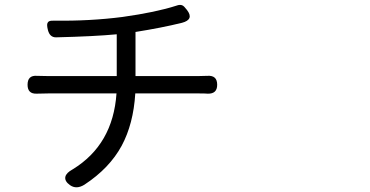

<svg xmlns="http://www.w3.org/2000/svg" viewBox="-20 -756 1540 799"><path d="M271.5 14.6Q248 -2 252 -20.5Q255.9 -37.1 283.2 -51.8Q450.2 -154.3 464.8 -367.2H179.7Q171.9 -367.2 155.8 -366.7Q139.6 -366.2 131.8 -366.2Q94.7 -365.2 94.7 -403.3Q94.7 -443.4 133.8 -440.4Q141.6 -440.4 156.2 -439.9Q170.9 -439.5 177.7 -439.5H321.3H465.8V-613.3Q374 -604.5 212.9 -600.6Q187.5 -600.6 179.7 -629.9Q173.8 -652.3 177.7 -660.2Q181.6 -670.9 201.2 -669.9Q355.5 -668 490.2 -685.5Q629.9 -705.1 713.9 -732.4Q729.5 -738.3 739.3 -733.4Q746.1 -730.5 757.8 -714.8Q789.1 -674.8 737.3 -661.1L733.4 -660.2Q654.3 -640.6 543.9 -623V-439.5H807.6Q830.1 -439.5 842.8 -440.4Q883.8 -443.4 883.8 -403.3Q883.8 -365.2 844.7 -366.2Q833 -367.2 809.6 -367.2H543Q535.2 -240.2 486.3 -149.4Q435.5 -55.7 331.1 12.7Q297.9 33.2 271.5 14.6Z"/></svg>

Font: Bpmf GenSen Rounded R
Style: R
Weight: 400
Foundry: But Ko
Version: Version 1.320